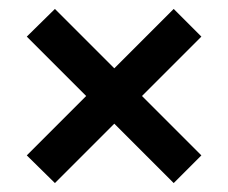

<svg xmlns="http://www.w3.org/2000/svg" viewBox="-20 -495 511 430"><path d="M369 -85 236 -218 103 -85 40 -147 173 -280 40 -413 103 -475 236 -342 369 -475 431 -413 298 -280 431 -147Z"/></svg>

Font: Sulphur Point
Style: Bold
Weight: 700
Designer: Noponies / Dale Sattler
Foundry: Noponies
Version: Version 1.000; ttfautohint (v1.8)